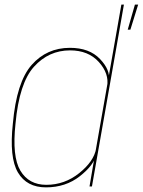

<svg xmlns="http://www.w3.org/2000/svg" viewBox="-20 -805 616 829"><path d="M531.5 -677H543L576.5 -785H562.5ZM366.5 0H377L515 -785H504L383.5 -100ZM178.5 4Q263.5 4 324.8 -44.2Q386 -92.5 394 -135.5L395 -163Q385 -108 322 -57.5Q259 -7 180 -7Q104.5 -7 68 -68Q31.5 -129 47 -271.5Q63 -446.5 126.8 -517Q190.5 -587.5 282.5 -587.5Q361.5 -587.5 406.8 -537.2Q452 -487 442.5 -432L449.5 -459Q457.5 -502 411.8 -550.2Q366 -598.5 282 -598.5Q182 -598.5 116.8 -524.8Q51.5 -451 35.5 -271.5Q19.5 -124.5 57.5 -60.2Q95.5 4 178.5 4Z"/></svg>

Font: Anybody Thin
Style: Italic
Weight: 100
Italic angle: -10°
Designer: Tyler Finck
Foundry: Etcetera Type Company
Version: Version 1.114;gftools[0.9.25]